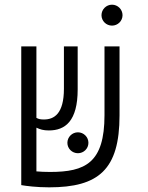

<svg xmlns="http://www.w3.org/2000/svg" viewBox="-20 -782 626 811"><path d="M187.5 9.3C396.5 9.3 484.9 -65.4 484.9 -294.9V-585.9H421.4V-295.9C421.4 -93.8 340.3 -55.7 191.4 -55.7C169.4 -55.7 149.9 -56.6 133.8 -58.1V-242.7C149.4 -235.4 163.1 -231 186.5 -231C255.4 -231 308.1 -270.5 308.1 -404.3V-585.9H250V-407.2C250 -301.3 208.5 -277.3 165.5 -277.3C151.9 -277.3 143.1 -278.8 133.8 -284.2V-585.9H69.8V0H70.3C89.8 3.4 134.3 9.3 187.5 9.3ZM309.1 -134.8C333.5 -134.8 353.5 -154.3 353.5 -178.7C353.5 -203.1 333.5 -223.1 309.1 -223.1C284.7 -223.1 264.6 -203.1 264.6 -178.7C264.6 -154.3 284.7 -134.8 309.1 -134.8ZM453.1 -673.8C477.5 -673.8 497.6 -693.4 497.6 -717.8C497.6 -742.2 477.5 -762.2 453.1 -762.2C428.7 -762.2 408.7 -742.2 408.7 -717.8C408.7 -693.4 428.7 -673.8 453.1 -673.8Z"/></svg>

Font: Cascadia Mono Light
Style: Regular
Weight: 300
Monospace: yes
Designer: Aaron Bell
Foundry: Saja Typeworks
Version: Version 2404.023